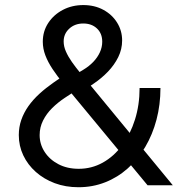

<svg xmlns="http://www.w3.org/2000/svg" viewBox="-20 -746 748 773"><path d="M574.2 0 236.3 -408.2Q210.4 -439.5 191.7 -467.8Q172.9 -496.1 162.6 -523.2Q152.3 -550.3 152.3 -578.1Q152.3 -620.1 174.3 -653.6Q196.3 -687 233.2 -706.3Q270 -725.6 315.4 -725.6Q360.8 -725.6 396 -706.5Q431.2 -687.5 451.4 -655Q471.7 -622.6 471.7 -583Q471.7 -547.9 456.1 -516.1Q440.4 -484.4 414.6 -457.5Q388.7 -430.7 358.4 -410.2L322.3 -385.7L284.2 -446.3L316.4 -465.8Q338.4 -479 355.5 -496.8Q372.6 -514.6 382.1 -535.4Q391.6 -556.2 391.6 -578.1Q391.6 -611.3 370.4 -631.3Q349.1 -651.4 315.4 -651.4Q281.2 -651.4 258.8 -630.6Q236.3 -609.9 236.3 -579.1Q236.3 -559.1 245.4 -538.6Q254.4 -518.1 269.3 -496.8Q284.2 -475.6 301.8 -454.1L675.8 0ZM295.9 7.8Q244.1 7.8 200.4 -8.5Q156.7 -24.9 124.3 -53.7Q91.8 -82.5 73.7 -120.6Q55.7 -158.7 55.7 -202.1Q55.7 -234.4 65.7 -263.2Q75.7 -292 94.2 -318.4Q112.8 -344.7 138.7 -368.4Q164.6 -392.1 196.3 -414.1L246.1 -448.2L292 -385.7L240.2 -351.6Q212.9 -333.5 189.9 -310.8Q167 -288.1 153.3 -260.7Q139.6 -233.4 139.6 -202.1Q139.6 -165.5 159.7 -134.5Q179.7 -103.5 215.1 -85Q250.5 -66.4 296.9 -66.4Q349.1 -66.4 393.8 -91.3Q438.5 -116.2 471.7 -160.9Q504.9 -205.6 523.4 -264.6Q542 -323.7 542 -391.6H626Q626 -324.7 610.1 -264.4Q594.2 -204.1 564.7 -154.3Q535.2 -104.5 494.4 -68.1Q453.6 -31.7 403.3 -12Q353 7.8 295.9 7.8Z"/></svg>

Font: Reddit Sans
Style: Regular
Weight: 400
Designer: Stephen Hutchings
Foundry: Reddit
Version: Version 1.014